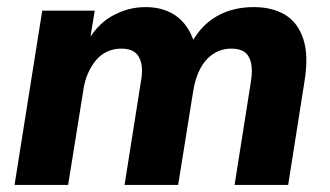

<svg xmlns="http://www.w3.org/2000/svg" viewBox="-20 -521 929 541"><path d="M21 0 99 -491H247L231 -394H221Q250 -450 295 -475.5Q340 -501 390 -501Q445 -501 481 -472.5Q517 -444 531 -388L517 -395Q544 -448 589.5 -474.5Q635 -501 695 -501Q747 -501 783 -479.5Q819 -458 834.5 -411.5Q850 -365 838 -292L792 0H641L687 -291Q692 -322 687.5 -343Q683 -364 669.5 -374Q656 -384 632 -384Q604 -384 581.5 -369.5Q559 -355 544.5 -328Q530 -301 524 -262L482 0H331L377 -291Q383 -322 378 -343Q373 -364 359.5 -374Q346 -384 322 -384Q301 -384 283 -376Q265 -368 251.5 -352.5Q238 -337 228 -314.5Q218 -292 214 -262L172 0Z"/></svg>

Font: Nunito Sans 12pt ExtraLight ExtraBold
Style: Italic
Weight: 800
Italic angle: -9°
Version: Version 3.101;gftools[0.9.27]